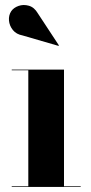

<svg xmlns="http://www.w3.org/2000/svg" viewBox="-20 -733 355 753"><path d="M231 -460V-2.5H296.5V0H26V-2.5H91V-457.5H26V-460ZM209.5 -553 68.5 -594Q44 -598.5 30.5 -615.2Q17 -632 15.2 -652.5Q13.5 -673 24 -689Q33.5 -703 52.8 -709.8Q72 -716.5 93.2 -710.5Q114.5 -704.5 128.5 -680.5L211 -555Z"/></svg>

Font: Bodoni Moda 72pt
Style: Bold
Weight: 700
Designer: Owen Earl
Foundry: indestructible type
Version: Version 2.004